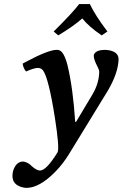

<svg xmlns="http://www.w3.org/2000/svg" viewBox="-20 -683 601 940"><path d="M419.9 -663.1Q446.3 -607.4 505.9 -528.8L478 -509.8Q416.5 -550.8 382.8 -592.8Q338.9 -553.7 265.1 -509.8L242.7 -528.8Q332.5 -617.2 367.7 -663.1ZM190.9 -337.9Q218.8 -298.8 249.5 -101.6Q271.5 40.5 262.2 62Q207 151.9 175.8 151.9Q159.7 151.9 135.3 130.4Q133.8 128.9 132.8 127.9Q119.1 113.3 97.2 108.4Q94.7 107.9 92.8 107.9Q64.9 107.9 49.3 140.1Q41 157.7 41 178.7Q41 222.2 91.3 234.4Q101.6 236.8 109.9 236.8Q172.9 236.8 250.5 158.2Q289.1 118.7 318.8 69.8L509.8 -242.2Q559.1 -328.1 560.5 -392.6Q560.5 -428.2 513.7 -437Q504.4 -438.5 496.1 -439Q453.1 -439 441.4 -418.9Q439 -414.1 439 -409.7Q439 -391.1 458 -355.5Q465.8 -340.3 465.8 -331.5Q464.8 -275.9 433.6 -222.2L352.1 -85.9L348.1 -86.9Q337.4 -252.9 310.1 -365.2Q293 -430.7 268.6 -437.5Q263.7 -439 257.8 -439Q217.3 -439 108.9 -381.3Q98.1 -375.5 90.8 -371.6Q94.7 -346.7 107.9 -333Q145.5 -350.1 166.5 -350.6Q182.6 -349.1 190.9 -337.9Z"/></svg>

Font: Linux Libertine Capitals O
Style: Bold Italic Samll Caps
Weight: 400
Italic angle: -12°
Designer: Philipp H. Poll
Foundry: Philipp H. Poll
Version: Version 5.0.4